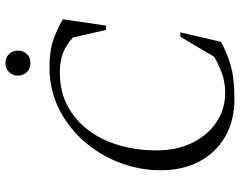

<svg xmlns="http://www.w3.org/2000/svg" viewBox="-108 -764 882 706"><g transform="rotate(-90 333.0 -411.0)"><path d="M322 10Q242 10 183.5 -24Q125 -58 92.5 -118.5Q60 -179 60 -260Q60 -341 89 -415Q118 -489 169.5 -546.5Q221 -604 289.5 -637Q358 -670 437 -670Q498 -670 536.5 -657Q575 -644 615 -621L592 -462H576L548 -584Q521 -609 490.5 -620.5Q460 -632 420 -632Q350 -632 296.5 -603.5Q243 -575 206.5 -526Q170 -477 151.5 -413Q133 -349 133 -277Q133 -202 161 -145Q189 -88 237 -56Q285 -24 344 -24Q384 -24 416.5 -36Q449 -48 477 -64L551 -189H567L532 -39Q489 -16 443 -3Q397 10 322 10ZM454 -740Q434 -740 421 -753Q408 -766 408 -786Q408 -806 421 -819Q434 -832 454 -832Q474 -832 487 -819Q500 -806 500 -786Q500 -766 487 -753Q474 -740 454 -740Z"/></g></svg>

Font: Spectral Light
Style: Italic
Weight: 300
Italic angle: -10°
Designer: Jean-Baptiste Levee
Foundry: Production Type
Version: Version 2.001